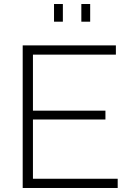

<svg xmlns="http://www.w3.org/2000/svg" viewBox="-20 -936 652 956"><path d="M293 -828H249V-916H293ZM429 -828H385V-916H429ZM144 -46H566V0H93V-710H557V-664H144V-385H505V-341H144Z"/></svg>

Font: Raleway
Style: Light
Weight: 300
Designer: Matt McInerney, Pablo Impallari, Rodrigo Fuenzalida
Foundry: Matt McInerney, Pablo Impallari, Rodrigo Fuenzalida
Version: Version 3.000